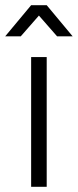

<svg xmlns="http://www.w3.org/2000/svg" viewBox="-40 -720 300 740"><path d="M140 0V-500H80V0ZM140 -700H80L-20 -580H40L110 -660L180 -580H240Z"/></svg>

Font: Abel
Style: Regular
Weight: 400
Designer: Matthew Desmond
Foundry: Matthew Desmond
Version: Version 1.002